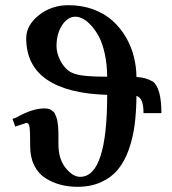

<svg xmlns="http://www.w3.org/2000/svg" viewBox="-20 -701 658 733"><path d="M240.2 -432.1Q256.8 -418.5 291 -413.3Q325.2 -408.2 389.2 -408.2Q388.7 -456.1 379.9 -496.1Q371.1 -536.1 357.4 -561.5Q343.8 -586.9 327.1 -604.7Q310.5 -622.6 295.7 -629.9Q280.8 -637.2 268.1 -637.2Q238.3 -637.2 217 -604.7Q195.8 -572.3 195.8 -524.9Q195.8 -500 208.3 -473.9Q220.7 -447.8 240.2 -432.1ZM527.8 -269Q527.8 -299.8 521.2 -315.2Q514.6 -330.6 501 -335Q500.5 -274.9 494.1 -225.3Q487.8 -175.8 471.9 -130.6Q456.1 -85.4 430.9 -54.7Q405.8 -23.9 366.5 -5.9Q327.1 12.2 275.9 12.2Q240.7 12.2 210 3.9Q179.2 -4.4 152.6 -21.5Q126 -38.6 110.6 -69.6Q95.2 -100.6 95.2 -142.1Q95.2 -197.3 93 -214.6Q90.8 -231.9 81.1 -231.9L38.1 -217.8L27.8 -247.1L48.8 -254.9H46.9Q104.5 -287.1 149.9 -287.1Q157.7 -287.1 164.3 -285.6Q170.9 -284.2 176 -280.5Q181.2 -276.9 185.1 -273.4Q189 -270 191.4 -262.7L196.3 -250Q198.2 -245.1 199.7 -234.4Q201.2 -223.6 201.9 -217Q202.6 -210.4 202.9 -196.8Q203.1 -183.1 203.1 -174.8V-150.9Q203.1 -93.8 230.5 -59.8Q257.8 -25.9 286.1 -25.9Q389.2 -25.9 389.2 -338.9Q237.8 -343.3 158.9 -397.2Q80.1 -451.2 80.1 -555.2Q80.1 -604.5 128.2 -642.8Q176.3 -681.2 241.2 -681.2Q292.5 -681.2 335.7 -665.3Q378.9 -649.4 408.9 -622.6Q439 -595.7 460 -560.1Q481 -524.4 490.7 -485.8Q500.5 -447.3 501 -407.2Q538.6 -404.8 562 -390.1V-391.1Q596.2 -366.7 596.2 -269Z"/></svg>

Font: Linux Libertine G
Style: Bold
Weight: 700
Designer: Philipp H. Poll
Foundry: Philipp H. Poll
Version: Version 5.0.3